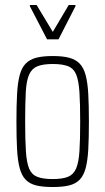

<svg xmlns="http://www.w3.org/2000/svg" viewBox="-20 -743 423 771"><path d="M192 8Q151 8 125 1.5Q99 -5 83 -21.5Q67 -38 59 -68Q51 -98 48.5 -143.5Q46 -189 46 -254Q46 -319 48.5 -365Q51 -411 59 -441Q67 -471 83 -487.5Q99 -504 125 -511Q151 -518 192 -518Q232 -518 258 -511Q284 -504 300 -487.5Q316 -471 324 -441Q332 -411 334.5 -365Q337 -319 337 -254Q337 -189 334.5 -143.5Q332 -98 324 -68Q316 -38 300 -21.5Q284 -5 258 1.5Q232 8 192 8ZM191 -24Q231 -24 253 -33Q275 -42 285.5 -66Q296 -90 299 -135.5Q302 -181 302 -254Q302 -327 299 -373Q296 -419 286 -443.5Q276 -468 253.5 -477Q231 -486 192 -486Q153 -486 130.5 -477Q108 -468 97 -443.5Q86 -419 83.5 -373Q81 -327 81 -254Q81 -181 84 -135.5Q87 -90 97 -66Q107 -42 129.5 -33Q152 -24 191 -24ZM169 -585 100 -718V-723H127L192 -615L256 -723H283V-718L215 -585Z"/></svg>

Font: Saira ExtraCondensed Thin
Style: Regular
Weight: 250
Width: 2
Designer: Hector Gatti with collaboration of the Omnibus-Type team
Foundry: Omnibus-Type
Version: Version 1.101